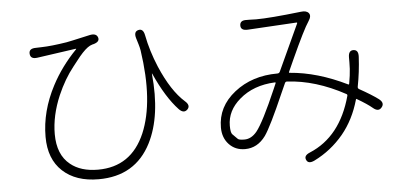

<svg xmlns="http://www.w3.org/2000/svg" viewBox="-52 -844 2104 1001"><g transform="rotate(-5 1000.0 -344.0)"><path d="M427 42Q308 42 239 -22Q170 -86 170 -202Q170 -336 239 -467Q289 -562 368 -643Q371 -647 366 -646L163 -617Q127 -612 125 -641Q123 -669 160 -669Q173 -669 191 -670Q240 -671 322 -684Q339 -687 356 -691L446 -711Q480 -718 488 -695Q496 -672 461 -662L456 -661Q442 -657 430 -648Q404 -629 369 -583Q358 -569 347 -555Q299 -495 263 -412Q219 -309 219 -212Q219 -104 284 -52Q338 -8 428 -8Q602 -8 674 -176Q743 -339 703 -608Q700 -625 695 -641L685 -674Q675 -709 701 -715Q726 -721 733 -685Q749 -602 785 -516Q841 -385 910 -324Q938 -300 919 -280Q899 -260 874 -286Q810 -354 753 -481Q751 -486 751 -481Q773 -261 702 -121Q619 42 427 42Z M1556 43Q1523 59 1513 36Q1502 13 1536 -1Q1699 -69 1756 -278Q1758 -285 1752 -288Q1598 -372 1449 -380Q1441 -380 1438 -373L1416 -324Q1341 -152 1309 -107Q1266 -48 1201 -48Q1150 -48 1117.5 -82.5Q1085 -117 1085 -171Q1085 -280 1177.5 -353Q1270 -426 1403 -426Q1412 -426 1416 -434L1528 -677Q1530 -682 1525 -682L1269 -667Q1232 -665 1232 -692Q1232 -720 1268 -718H1281Q1299 -717 1317 -717Q1388 -717 1553 -736Q1582 -740 1594 -725Q1606 -710 1588 -683Q1562 -645 1492 -491L1464 -429Q1462 -424 1467 -424Q1611 -413 1766 -337Q1770 -335 1771 -340Q1779 -384 1781 -417Q1782 -434 1782 -452V-477Q1782 -514 1809 -513Q1835 -512 1833 -476Q1829 -397 1814 -320Q1813 -312 1820 -308Q1883 -273 1918 -247Q1947 -225 1929 -203Q1911 -180 1883 -204Q1857 -226 1804 -257Q1800 -260 1799 -255Q1770 -152 1709 -78Q1645 -1 1556 43ZM1202 -98Q1238 -98 1267 -133Q1304 -179 1377 -348L1389 -376Q1391 -381 1386 -381Q1273 -376 1200 -313Q1132 -255 1132 -176Q1132 -140 1141 -131Q1154 -118 1167 -105Q1173 -98 1202 -98Z"/></g></svg>

Font: Resource Han Rounded JP Light
Style: Regular
Weight: 300
Designer: Cyano Hao (round all glyphs); Ryoko NISHIZUKA 西塚涼子 (kana, bopomofo & ideographs); Paul D. Hunt (Latin, Greek & Cyrillic)
Foundry: Cyano Hao
Version: 0.990